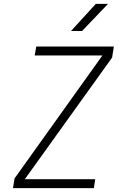

<svg xmlns="http://www.w3.org/2000/svg" viewBox="-20 -970 640 990"><path d="M47 0 55 -50 508 -684H159L167 -730H567L558 -673L108 -46H471L464 0ZM346 -810 474 -950H537L403 -810Z"/></svg>

Font: JetBrains Mono NL Thin
Style: Italic
Weight: 100
Italic angle: -9°
Monospace: yes
Designer: Philipp Nurullin, Konstantin Bulenkov
Foundry: JetBrains
Version: Version 2.305; ttfautohint (v1.8.4.7-5d5b)